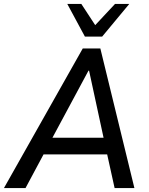

<svg xmlns="http://www.w3.org/2000/svg" viewBox="-44 -950 755 970"><path d="M-24 0 374 -705H463L635 0H535L491 -199L527 -170H143L191 -198L85 0ZM403 -593 209 -232 191 -254H506L484 -232L406 -593ZM385 -765 296 -930H367L437 -823L537 -930H609L472 -765Z"/></svg>

Font: Nunito Sans 10pt SemiCondensed SemiBold
Style: Italic
Weight: 600
Width: 4
Italic angle: -9°
Designer: Vernon Adams
Foundry: Vernon Adams
Version: Version 3.101;gftools[0.9.27]